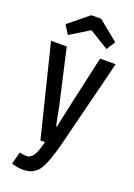

<svg xmlns="http://www.w3.org/2000/svg" viewBox="-174 -816 743 1067"><g transform="rotate(20 197.5 -282.5)"><path d="M246 -298 300 -541H392L265 -34Q232 98 200 143Q167 186 109 186Q94 186 77.5 183.5Q61 181 40 175L59 102Q67 104 79 106Q91 108 99 108Q124 108 140 84Q156 60 171 0H144L10 -541H103L158 -298L176 -220Q180 -200 185.5 -171Q191 -142 199 -104H204Q212 -142 218 -171Q224 -200 229 -220Q233 -240 237 -259Q241 -278 246 -298ZM172 -751H230L348 -655L315 -603L201 -673L87 -603L54 -655Z"/></g></svg>

Font: Medium
Style: Regular
Weight: 500
Designer: Fernando Haro
Foundry: deFharo
Version: Version 1.787